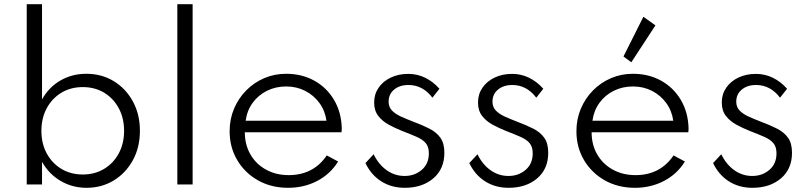

<svg xmlns="http://www.w3.org/2000/svg" viewBox="-20 -880 3864 916"><path d="M393 16Q465 16 522.5 -19Q580 -54 613.8 -115.5Q647.5 -177 647.5 -256Q647.5 -334.5 614 -396Q580.5 -457.5 522.8 -492.8Q465 -528 391.5 -528Q323 -528 267.5 -495.5Q212 -463 180.5 -405.5V-860H107.5V0H180.5V-108Q213 -50 269 -17Q325 16 393 16ZM375 -47.5Q317.5 -47.5 273 -74.2Q228.5 -101 203 -148Q177.5 -195 177.5 -255.5Q177.5 -316.5 203 -363.8Q228.5 -411 273 -437.8Q317.5 -464.5 375 -464.5Q432.5 -464.5 476.8 -437.8Q521 -411 546.5 -363.8Q572 -316.5 572 -255.5Q572 -195.5 546.8 -148.5Q521.5 -101.5 477 -74.5Q432.5 -47.5 375 -47.5Z M826 0H899V-860H826Z M1354.5 16Q1431 16 1493.8 -17Q1556.5 -50 1593 -109.5L1539 -138.5Q1475 -44.5 1357.5 -44.5Q1296.5 -44.5 1249 -70.8Q1201.5 -97 1174.8 -143.2Q1148 -189.5 1148 -249H1609Q1610 -254.5 1610.2 -258.5Q1610.5 -262.5 1610.5 -268Q1608.5 -344.5 1573.8 -403.2Q1539 -462 1479.8 -495Q1420.5 -528 1344.5 -528Q1289 -528 1240.2 -507Q1191.5 -486 1154.5 -448.5Q1117.5 -411 1096.5 -361.2Q1075.5 -311.5 1075.5 -254Q1075.5 -177.5 1111.8 -116.2Q1148 -55 1211 -19.5Q1274 16 1354.5 16ZM1152 -304Q1158.5 -352.5 1185.2 -389.2Q1212 -426 1253.5 -446.8Q1295 -467.5 1345.5 -467.5Q1395 -467.5 1436 -446.5Q1477 -425.5 1504 -388.5Q1531 -351.5 1537.5 -304Z M1911 16Q1994.5 16 2047.2 -29Q2100 -74 2100 -151Q2100 -196 2081.5 -222.2Q2063 -248.5 2029.5 -265.8Q1996 -283 1951.5 -299.5Q1920.5 -311.5 1893.8 -323.5Q1867 -335.5 1850.5 -352.2Q1834 -369 1834 -395Q1834 -430.5 1860.2 -452.5Q1886.5 -474.5 1928.5 -474.5Q1997 -474.5 2043 -414L2076.5 -456.5Q2046.5 -490.5 2008.8 -509Q1971 -527.5 1928 -527.5Q1881 -527.5 1844 -509.8Q1807 -492 1786 -461.2Q1765 -430.5 1765 -391Q1765 -352 1784.8 -326.8Q1804.5 -301.5 1835 -285Q1865.5 -268.5 1898 -255.5Q1939.5 -239.5 1968 -227Q1996.5 -214.5 2011.2 -197Q2026 -179.5 2026 -148.5Q2026 -98.5 1992 -69.5Q1958 -40.5 1910.5 -40.5Q1863.5 -40.5 1825 -67.8Q1786.5 -95 1762.5 -144L1723.5 -102Q1750.5 -45.5 1799 -14.8Q1847.5 16 1911 16Z M2406.5 16Q2490 16 2542.8 -29Q2595.5 -74 2595.5 -151Q2595.5 -196 2577 -222.2Q2558.5 -248.5 2525 -265.8Q2491.5 -283 2447 -299.5Q2416 -311.5 2389.2 -323.5Q2362.5 -335.5 2346 -352.2Q2329.5 -369 2329.5 -395Q2329.5 -430.5 2355.8 -452.5Q2382 -474.5 2424 -474.5Q2492.5 -474.5 2538.5 -414L2572 -456.5Q2542 -490.5 2504.2 -509Q2466.5 -527.5 2423.5 -527.5Q2376.5 -527.5 2339.5 -509.8Q2302.5 -492 2281.5 -461.2Q2260.5 -430.5 2260.5 -391Q2260.5 -352 2280.2 -326.8Q2300 -301.5 2330.5 -285Q2361 -268.5 2393.5 -255.5Q2435 -239.5 2463.5 -227Q2492 -214.5 2506.8 -197Q2521.5 -179.5 2521.5 -148.5Q2521.5 -98.5 2487.5 -69.5Q2453.5 -40.5 2406 -40.5Q2359 -40.5 2320.5 -67.8Q2282 -95 2258 -144L2219 -102Q2246 -45.5 2294.5 -14.8Q2343 16 2406.5 16Z M3009 16Q3085.5 16 3148.2 -17Q3211 -50 3247.5 -109.5L3193.5 -138.5Q3129.5 -44.5 3012 -44.5Q2951 -44.5 2903.5 -70.8Q2856 -97 2829.2 -143.2Q2802.5 -189.5 2802.5 -249H3263.5Q3264.5 -254.5 3264.8 -258.5Q3265 -262.5 3265 -268Q3263 -344.5 3228.2 -403.2Q3193.5 -462 3134.2 -495Q3075 -528 2999 -528Q2943.5 -528 2894.8 -507Q2846 -486 2809 -448.5Q2772 -411 2751 -361.2Q2730 -311.5 2730 -254Q2730 -177.5 2766.2 -116.2Q2802.5 -55 2865.5 -19.5Q2928.5 16 3009 16ZM2806.5 -304Q2813 -352.5 2839.8 -389.2Q2866.5 -426 2908 -446.8Q2949.5 -467.5 3000 -467.5Q3049.5 -467.5 3090.5 -446.5Q3131.5 -425.5 3158.5 -388.5Q3185.5 -351.5 3192 -304ZM2992 -583 3107 -759 3049.5 -800 2954.5 -610.5Z M3569.5 16Q3653 16 3705.8 -29Q3758.5 -74 3758.5 -151Q3758.5 -196 3740 -222.2Q3721.5 -248.5 3688 -265.8Q3654.5 -283 3610 -299.5Q3579 -311.5 3552.2 -323.5Q3525.5 -335.5 3509 -352.2Q3492.5 -369 3492.5 -395Q3492.5 -430.5 3518.8 -452.5Q3545 -474.5 3587 -474.5Q3655.5 -474.5 3701.5 -414L3735 -456.5Q3705 -490.5 3667.2 -509Q3629.5 -527.5 3586.5 -527.5Q3539.5 -527.5 3502.5 -509.8Q3465.5 -492 3444.5 -461.2Q3423.5 -430.5 3423.5 -391Q3423.5 -352 3443.2 -326.8Q3463 -301.5 3493.5 -285Q3524 -268.5 3556.5 -255.5Q3598 -239.5 3626.5 -227Q3655 -214.5 3669.8 -197Q3684.5 -179.5 3684.5 -148.5Q3684.5 -98.5 3650.5 -69.5Q3616.5 -40.5 3569 -40.5Q3522 -40.5 3483.5 -67.8Q3445 -95 3421 -144L3382 -102Q3409 -45.5 3457.5 -14.8Q3506 16 3569.5 16Z"/></svg>

Font: Spartan
Style: Regular
Weight: 400
Designer: Matt Bailey, Mirko Velimirovic
Foundry: Matt Bailey
Version: Version 1.003; ttfautohint (v1.8.3)